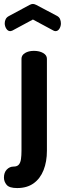

<svg xmlns="http://www.w3.org/2000/svg" viewBox="-59 -733 329 974"><path d="M28 221Q-12 221 -25.5 204.5Q-39 188 -39 168Q-39 142 -24.5 127Q-10 112 10 112Q28 112 36.5 102Q45 92 47.5 73.5Q50 55 50 32V-435Q50 -453 68 -464Q86 -475 113 -475Q141 -475 160 -464Q179 -453 179 -435V32Q179 87 162 130Q145 173 111.5 197Q78 221 28 221ZM-7 -575Q-19 -575 -27 -587.5Q-35 -600 -35 -615Q-35 -626 -30 -636Q-25 -646 -13 -652L91 -708Q100 -713 108 -713Q115 -713 125 -708L229 -653Q241 -647 245.5 -636.5Q250 -626 250 -614Q250 -600 242.5 -587.5Q235 -575 222 -575Q220 -575 217 -576Q214 -577 212 -578L108 -634L4 -578Q1 -577 -2 -576Q-5 -575 -7 -575Z"/></svg>

Font: Dosis ExtraLight
Style: Bold
Weight: 700
Version: Version 3.001; ttfautohint (v1.8.2)